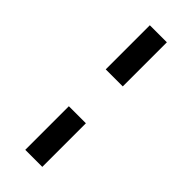

<svg xmlns="http://www.w3.org/2000/svg" viewBox="-309 -844 1068 1068"><g transform="rotate(45 225.0 -310.0)"><path d="M158.5 -453V-800H292.5V-453ZM158.5 180V-163H292.5V180Z"/></g></svg>

Font: Trispace Condensed
Style: Bold
Weight: 700
Width: 3
Designer: Tyler Finck
Foundry: Etcetera Type Company
Version: Version 1.210; ttfautohint (v1.8.3)